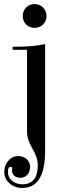

<svg xmlns="http://www.w3.org/2000/svg" viewBox="-20 -690 327 945"><path d="M108.5 -569.5Q92 -586 92 -611Q92 -636 108.5 -653Q125 -670 150 -670Q175 -670 192 -653Q209 -636 209 -611Q209 -586 192 -569.5Q175 -553 150 -553Q125 -553 108.5 -569.5ZM32 131Q19 131 19 157Q19 183 39.5 200Q60 217 90 217Q166 217 166 122Q166 87 139.5 41Q113 -5 113 -40V-445H42V-460H63Q141 -460 202 -473V53Q202 235 90 235Q52 235 26.5 212Q1 189 1 156.5Q1 124 21 101Q41 78 68 78Q95 78 111.5 93.5Q128 109 128 131.5Q128 154 115 169.5Q102 185 81.5 185Q61 185 50 175Q39 165 39 150L40 139Q40 131 32 131Z"/></svg>

Font: Elsie Swash Caps
Style: Regular
Weight: 400
Designer: Alejandro Inler
Foundry: Alejandro Inler
Version: 1.003